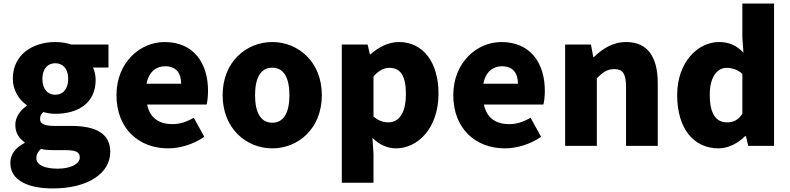

<svg xmlns="http://www.w3.org/2000/svg" viewBox="-20 -819 4437 1078"><path d="M276 239C474 239 599 154 599 34C599 -69 519 -112 379 -112H289C228 -112 205 -124 205 -150C205 -170 211 -178 223 -190C248 -183 271 -180 290 -180C416 -180 517 -238 517 -371C517 -398 510 -424 502 -440H589V-569H380C354 -578 323 -583 290 -583C167 -583 52 -515 52 -377C52 -310 89 -257 130 -229V-225C92 -199 66 -159 66 -119C66 -71 88 -41 118 -21V-16C65 11 38 49 38 96C38 198 145 239 276 239ZM290 -287C249 -287 218 -317 218 -377C218 -434 249 -464 290 -464C332 -464 363 -434 363 -377C363 -317 332 -287 290 -287ZM304 128C232 128 184 108 184 68C184 49 192 33 210 17C228 22 250 24 291 24H345C398 24 428 31 428 65C428 101 377 128 304 128Z M924 14C990 14 1068 -9 1127 -51L1068 -158C1027 -134 989 -122 948 -122C876 -122 822 -154 806 -232H1140C1144 -246 1148 -277 1148 -309C1148 -464 1068 -583 904 -583C767 -583 634 -469 634 -285C634 -96 760 14 924 14ZM803 -349C815 -416 858 -447 907 -447C972 -447 997 -405 997 -349Z M1509 14C1653 14 1787 -96 1787 -285C1787 -473 1653 -583 1509 -583C1364 -583 1230 -473 1230 -285C1230 -96 1364 14 1509 14ZM1509 -130C1442 -130 1412 -190 1412 -285C1412 -379 1442 -439 1509 -439C1575 -439 1605 -379 1605 -285C1605 -190 1575 -130 1509 -130Z M1899 207H2077V44L2071 -45C2109 -7 2155 14 2203 14C2325 14 2442 -98 2442 -294C2442 -469 2356 -583 2220 -583C2161 -583 2105 -554 2060 -514H2057L2044 -569H1899ZM2161 -132C2134 -132 2105 -140 2077 -165V-390C2107 -423 2134 -438 2167 -438C2230 -438 2259 -391 2259 -291C2259 -177 2215 -132 2161 -132Z M2815 14C2881 14 2959 -9 3018 -51L2959 -158C2918 -134 2880 -122 2839 -122C2767 -122 2713 -154 2697 -232H3031C3035 -246 3039 -277 3039 -309C3039 -464 2959 -583 2795 -583C2658 -583 2525 -469 2525 -285C2525 -96 2651 14 2815 14ZM2694 -349C2706 -416 2749 -447 2798 -447C2863 -447 2888 -405 2888 -349Z M3153 0H3331V-380C3365 -413 3389 -431 3429 -431C3474 -431 3495 -409 3495 -330V0H3673V-352C3673 -494 3620 -583 3496 -583C3419 -583 3361 -544 3314 -498H3311L3298 -569H3153Z M4015 14C4069 14 4124 -15 4164 -55H4168L4181 0H4326V-799H4148V-609L4154 -524C4117 -560 4080 -583 4017 -583C3899 -583 3782 -471 3782 -285C3782 -99 3873 14 4015 14ZM4062 -132C4001 -132 3965 -178 3965 -287C3965 -392 4010 -438 4059 -438C4089 -438 4121 -429 4148 -404V-180C4123 -143 4096 -132 4062 -132Z"/></svg>

Font: Noto Sans CJK HK Black
Style: Regular
Weight: 900
Designer: Ryoko NISHIZUKA 西塚涼子 (kana, bopomofo & ideographs); Paul D. Hunt (Latin, Greek & Cyrillic); Sandoll Communications 산돌커뮤니
Foundry: Adobe
Version: Version 2.004;hotconv 1.0.118;makeotfexe 2.5.65603